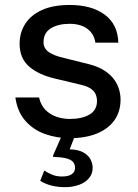

<svg xmlns="http://www.w3.org/2000/svg" viewBox="-20 -547 555 774"><path d="M262 10Q208 10 160.8 -7Q113.5 -24 81.8 -60.5Q50 -97 42 -154H137.5Q144 -124.5 162.2 -105.2Q180.5 -86 206.2 -76.8Q232 -67.5 261.5 -67.5Q310.5 -67.5 340.8 -85.2Q371 -103 371 -140Q371 -166.5 354.8 -182.5Q338.5 -198.5 303.5 -206L200.5 -230.5Q136.5 -245.5 98 -278.2Q59.5 -311 59 -370Q59 -415.5 81.8 -451Q104.5 -486.5 149.5 -506.8Q194.5 -527 261.5 -527Q349 -527 402 -488Q455 -449 457 -375H364.5Q359.5 -410.5 332.2 -430.8Q305 -451 260.5 -451Q214.5 -451 185 -432.8Q155.5 -414.5 155.5 -377Q155.5 -351.5 177 -336.8Q198.5 -322 241.5 -312.5L339.5 -288Q377.5 -278 402 -261.8Q426.5 -245.5 440.5 -226Q454.5 -206.5 460.2 -185.5Q466 -164.5 466 -146Q466 -97 441.2 -62.2Q416.5 -27.5 370.8 -8.8Q325 10 262 10ZM353.5 129.5Q353.5 154.5 338.2 172Q323 189.5 297.8 198.5Q272.5 207.5 242.5 207.5Q214.5 207.5 189.2 201.5Q164 195.5 142 182L158.5 140.5Q172.5 150 190 157.2Q207.5 164.5 229.5 164.5Q256 164.5 269.2 155.2Q282.5 146 282.5 129.5Q282.5 108 263.8 97.5Q245 87 201 86Q196 86 194.2 84.5Q192.5 83 194.5 78.5L231 -5H284L261 55Q296 56 316.2 67.5Q336.5 79 345 95.8Q353.5 112.5 353.5 129.5Z"/></svg>

Font: Public Sans Medium
Style: Regular
Weight: 500
Designer: The Public Sans Project Authors: Dan O. Williams and USWDS (Libre Franklin designed by Pablo Impallari and Rodrigo Fuenz
Version: Version 1.007